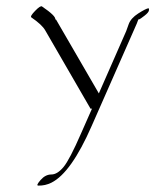

<svg xmlns="http://www.w3.org/2000/svg" viewBox="-20 -348 491 607"><path d="M448.7 -321.8Q451.7 -322.3 450.9 -315.4Q450.2 -308.6 436.5 -298.1Q422.9 -287.6 420.7 -287.1Q418.5 -286.6 417.5 -286.6Q417 -285.6 415.3 -281.2Q413.6 -276.9 412.6 -273.9L270 49.8Q205.1 198.2 142.6 229.5Q123 239.3 101.1 238.8Q92.8 238.8 108.2 221.2Q123.5 203.6 142.3 203.6Q161.1 203.6 180.7 180.2Q200.2 156.7 236.3 73.7L271 -4.9Q267.1 -2.9 265.6 -5.4L123 -252Q112.8 -270 79.1 -293Q74.2 -296.4 91.1 -313.7Q107.9 -331.1 112.8 -327.6Q157.2 -297.4 154.8 -286.6Q157.2 -287.1 157.7 -285.2L292.5 -52.7L378.9 -249.5Q379.9 -252 386.7 -271.2Q393.6 -290.5 417 -305.4Q440.4 -320.3 448.7 -321.8Z"/></svg>

Font: ML-NILA06
Style: Regular
Weight: 400
Designer: CLT@C-DIT
Version: Version ML-NILA06 1.0